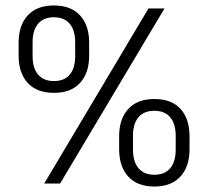

<svg xmlns="http://www.w3.org/2000/svg" viewBox="-20 -670 760 701"><path d="M141.5 0 522 -639H580.5L199.5 0ZM543.5 11Q481 11 448 -25.5Q415 -62 415 -125V-172.5Q415 -236 448.2 -272.2Q481.5 -308.5 543.5 -308.5Q606 -308.5 639 -272.5Q672 -236.5 672 -172.5V-125Q672 -62 638.8 -25.5Q605.5 11 543.5 11ZM543.5 -32Q581.5 -32 601.5 -55.8Q621.5 -79.5 621.5 -124V-173.5Q621.5 -218 601.5 -241.8Q581.5 -265.5 543.5 -265.5Q505.5 -265.5 485.5 -241.8Q465.5 -218 465.5 -173.5V-124Q465.5 -79.5 485.8 -55.8Q506 -32 543.5 -32ZM177 -331Q114.5 -331 81.2 -367.2Q48 -403.5 48 -466.5V-514.5Q48 -577.5 81.2 -613.8Q114.5 -650 177 -650Q239 -650 272.2 -613.8Q305.5 -577.5 305.5 -514.5V-466.5Q305.5 -403.5 272.2 -367.2Q239 -331 177 -331ZM177 -374Q214.5 -374 234.5 -397.5Q254.5 -421 254.5 -465.5V-515.5Q254.5 -559.5 234.5 -583.2Q214.5 -607 177 -607Q139 -607 119 -583.2Q99 -559.5 99 -515.5V-465.5Q99 -421 119.2 -397.5Q139.5 -374 177 -374Z"/></svg>

Font: Anek Odia Light
Style: Regular
Weight: 300
Designer: Yesha Goshar & Mahesh Sahu (Odia), Yesha Goshar (Latin)
Foundry: Ek Type
Version: Version 1.003